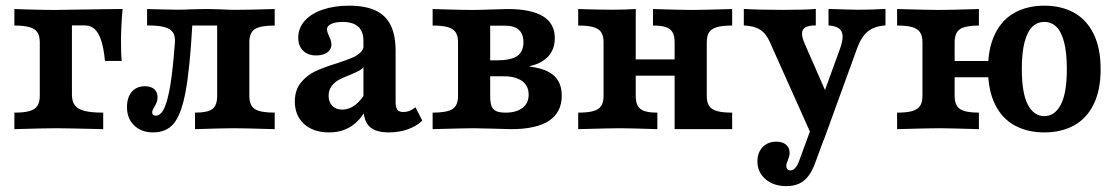

<svg xmlns="http://www.w3.org/2000/svg" viewBox="-20 -448 3881 666"><path d="M118 -115.3V-301.4Q118 -323.5 109.8 -335.8Q101.7 -348.1 82.7 -353.8Q63.6 -359.4 29.9 -359.4V-416.7L79 -415.1Q135.3 -413.5 170.8 -413.5L276.5 -415.1Q331.2 -415.9 385.6 -416.7H405.3Q402.4 -387.6 401.1 -358.2Q399.7 -328.8 399.7 -302Q399.7 -259.4 402.1 -236.7H344.1Q340 -279.7 331.3 -306.7Q322.6 -333.8 308.7 -346.8Q294.9 -359.8 274.1 -359.8H226.2L229.5 -363.5V-119.7Q229.5 -96.1 239.7 -82.8Q249.9 -69.4 273.2 -63.3Q296.5 -57.3 338 -57.3V0Q208.7 -3.2 175.5 -3.2Q137.6 -3.2 29.9 0V-57.3Q63.6 -57.3 82.7 -62.9Q101.7 -68.5 109.8 -80.9Q118 -93.2 118 -115.3Z M420.5 -76.2Q420.5 -110.3 437.1 -129.6Q453.7 -148.9 482.9 -148.9Q503.5 -148.9 515 -138.8Q526.5 -128.7 526.5 -110.5Q526.5 -100.4 523.2 -92.5Q520 -84.6 515.4 -77.2Q512.5 -72.6 510.2 -67.7Q507.9 -62.7 507.9 -58.2Q507.9 -52.5 511.4 -49.6Q514.9 -46.8 521 -46.8Q537.7 -46.8 550.1 -73.5Q562.5 -100.3 571.4 -156.4Q580.3 -212.4 586.7 -301.4Q588.3 -323.1 579.7 -335.8Q571.1 -348.5 549.7 -354.2Q528.3 -359.8 490.2 -359.8V-416.7L516 -415.9Q568.9 -414.8 594.5 -414.3Q616 -414.3 638.3 -415.5Q668.3 -416.7 690 -416.7Q715.4 -416.7 746.1 -415.5Q778.1 -413.9 794.2 -413.9Q845.5 -413.9 932.9 -416.7V-359.4Q882.9 -359.4 863.9 -346.9Q844.9 -334.4 844.9 -301.4V-115.3Q844.9 -82.3 863.9 -69.8Q882.9 -57.3 932.9 -57.3V0Q823.5 -3.2 792.1 -3.2Q755.2 -3.2 656.5 0V-57.3Q700.1 -57.3 716.7 -69.8Q733.3 -82.3 733.3 -115.3V-363L737.7 -359.4H640.1L647.2 -363.3Q638.7 -210.7 624 -131.3Q609.2 -51.9 583.4 -20.3Q557.5 11.3 511.3 11.3Q470.5 11.3 445.5 -12.8Q420.5 -36.8 420.5 -76.2Z M1240.7 -74V-306.1Q1240.7 -339.2 1222.6 -355.5Q1204.5 -371.9 1168 -371.9Q1143.3 -371.9 1128.7 -364.9Q1114.1 -357.8 1114.1 -346.1Q1114.1 -342 1116.3 -335.5Q1118.5 -328.9 1121 -323.2Q1124.9 -315.5 1127.3 -308Q1129.8 -300.6 1129.8 -293.4Q1129.8 -276.4 1115 -266Q1100.2 -255.7 1076.4 -255.7Q1047.9 -255.7 1031.2 -272.3Q1014.5 -288.8 1014.5 -317.2Q1014.5 -350.4 1036.6 -375.4Q1058.7 -400.5 1098.8 -414.4Q1138.9 -428.3 1191.3 -428.3Q1247 -428.3 1282.5 -411.7Q1318.1 -395.1 1335.2 -360.4Q1352.3 -325.7 1352.3 -270.9V-94.4Q1352.3 -75.1 1358.3 -67.3Q1364.3 -59.5 1378.9 -59.5Q1389.3 -59.5 1398.1 -62.6Q1407 -65.8 1416 -72L1421.1 -75.9L1445 -29.5Q1423.7 -9.6 1393.6 0.9Q1363.5 11.3 1328.6 11.3Q1282.6 11.3 1261.6 -9Q1240.7 -29.3 1240.7 -74ZM1002.7 -95.9Q1002.7 -136.1 1024 -161.8Q1045.2 -187.6 1074.7 -201.2Q1104.2 -214.8 1150.4 -229.1Q1182.8 -239.8 1200.4 -247.1Q1218 -254.5 1229.7 -265.4Q1241.5 -276.2 1241.5 -291.7L1245.9 -223.8Q1241.6 -212.5 1229.9 -205.3Q1218.2 -198.1 1194.1 -188.3Q1170.1 -179 1155.6 -171.2Q1141.1 -163.3 1130.5 -149.7Q1119.9 -136.1 1119.9 -115.8Q1119.9 -93.8 1132.6 -80.8Q1145.3 -67.8 1167.6 -67.8Q1190.8 -67.8 1212.1 -83.9Q1233.5 -100.1 1252 -133L1252 -72.1Q1229.5 -29.6 1197.2 -9.2Q1165 11.3 1121.5 11.3Q1067.1 11.3 1034.9 -17.8Q1002.7 -46.9 1002.7 -95.9Z M1568.8 -115.3V-301.4Q1568.8 -323.5 1560.6 -335.8Q1552.5 -348.1 1533.5 -353.8Q1514.4 -359.4 1480.7 -359.4V-416.7L1534.3 -415.1Q1589 -413.5 1619.1 -413.5Q1641.7 -413.5 1684.8 -415.1Q1717.8 -416.2 1740.7 -416.7Q1822.6 -416.7 1863.5 -391.5Q1904.5 -366.4 1904.5 -315.9Q1904.5 -277.9 1882.3 -253Q1860.1 -228.1 1817.8 -218.7V-217.1Q1856.3 -212 1880.6 -199.8Q1904.9 -187.5 1916.7 -166.8Q1928.6 -146.1 1928.6 -116.4Q1928.6 -58.4 1884.5 -29.2Q1840.4 0 1752.8 0Q1728.7 -0.4 1695.2 -1.6Q1656 -2.8 1623 -3.2Q1593.6 -3.2 1480.7 0V-57.3Q1530.7 -57.3 1549.7 -69.8Q1568.8 -82.3 1568.8 -115.3ZM1813.8 -119.5Q1813.8 -150.3 1791.1 -166.8Q1768.4 -183.4 1726.9 -183.4H1654.6V-238.7H1703.5Q1752.4 -238.7 1774 -253.7Q1795.7 -268.8 1795.7 -301.4Q1795.7 -330 1779.8 -344.5Q1763.9 -359 1731.9 -359H1670.8L1680.3 -367.1V-115.3Q1680.3 -92.3 1685 -80Q1689.8 -67.7 1701.4 -62.5Q1713 -57.3 1733.6 -57.3Q1771.1 -57.3 1792.5 -73.7Q1813.8 -90.2 1813.8 -119.5Z M2245 -359.4V-416.7Q2346.1 -413.5 2378.8 -413.5Q2410.1 -413.5 2519.7 -416.7V-359.4Q2486.2 -359.4 2467.3 -354Q2448.3 -348.6 2440 -336.4Q2431.6 -324.1 2431.6 -301.4V0H2320.1V-301.4Q2320.1 -323.4 2312.8 -336Q2305.6 -348.6 2289.6 -354Q2273.7 -359.4 2245 -359.4ZM2073.6 -115.4V-301.4Q2073.6 -324.1 2065.2 -336.4Q2056.9 -348.6 2037.9 -354Q2019 -359.4 1985.6 -359.4V-416.7Q2053.4 -414.3 2102.8 -414.3Q2147 -414.3 2185.2 -416.7V-115.2Q2185.2 -93.3 2192.4 -80.7Q2199.6 -68.1 2215.6 -62.7Q2231.6 -57.3 2260.2 -57.3V0Q2162.6 -3.2 2130.7 -3.2Q2098.5 -3.2 1985.6 0V-57.3Q2019 -57.3 2037.9 -62.7Q2056.9 -68.1 2065.2 -80.3Q2073.6 -92.6 2073.6 -115.4ZM2141.2 -241.9H2364V-185.5H2141.2ZM2519.7 -57.3V0H2378.8L2431.6 -115.3Q2431.6 -92.7 2440 -80.4Q2448.3 -68.1 2467.3 -62.7Q2486.2 -57.3 2519.7 -57.3Z M2560.1 -359.8V-417.1Q2608.7 -413.8 2696.1 -413.8Q2778.9 -413.8 2809.8 -417.1V-359.8Q2785.1 -359.8 2773.6 -353.1Q2762.1 -346.5 2762 -331.7Q2761.9 -316.9 2772.9 -292.6L2856.5 -102L2828.5 -99.6L2892.8 -276.2Q2903.3 -304.6 2902.8 -322.4Q2902.2 -340.2 2890.4 -349.1Q2878.5 -358.1 2853.9 -359.8V-417.1Q2933.9 -414.2 2957 -414.2Q3003.8 -414.2 3051.5 -417.1V-359.8Q3012.6 -357.2 2990 -338.7Q2967.4 -320.3 2952.7 -279.3L2837.3 38.2H2802.7L2650.7 -301.4Q2637.4 -332 2616.7 -345Q2596 -358.1 2560.1 -359.8ZM2607.3 111.4Q2607.3 80.9 2625.6 62.2Q2643.9 43.4 2672.8 43.4Q2694.2 43.4 2706.6 53.8Q2719 64.1 2719 82.3Q2719 89.5 2717 95.9Q2715 102.4 2712.6 108.5Q2710.6 113 2709 117.9Q2707.4 122.8 2707.4 127.2Q2707.4 134.6 2711.1 138.8Q2714.9 143 2721.8 143Q2730.6 143 2737.9 135.4Q2745.2 127.7 2750.6 113.8L2803.6 -30.2L2854.6 -10.7L2806.8 119.4Q2796.4 147.1 2782.9 164.1Q2769.4 181 2751.1 189.3Q2732.9 197.6 2707.9 197.6Q2663 197.6 2635.2 173.4Q2607.3 149.3 2607.3 111.4Z M3179.8 -115.5V-301.1Q3179.8 -323.9 3171.1 -336.4Q3162.3 -348.9 3143.5 -354.2Q3124.8 -359.4 3091.8 -359.4V-416.7Q3203.2 -413.5 3237.7 -413.5Q3270.7 -413.5 3375.6 -416.7V-359.4Q3328.8 -359.4 3310.1 -346.9Q3291.4 -334.4 3291.4 -301.4V-115.3Q3291.4 -82.3 3310.1 -69.8Q3328.8 -57.3 3375.6 -57.3V0Q3270.7 -3.2 3237.7 -3.2Q3203.2 -3.2 3091.8 0V-57.3Q3124.8 -57.3 3143.5 -62.5Q3162.3 -67.7 3171.1 -80.2Q3179.8 -92.7 3179.8 -115.5ZM3407.2 -208.1Q3407.2 -281.4 3431.7 -330.8Q3456.1 -380.2 3500.1 -404.3Q3544.1 -428.3 3602.5 -428.3Q3660.9 -428.3 3704.9 -404.3Q3748.9 -380.2 3773.3 -330.8Q3797.8 -281.4 3797.8 -208.1Q3797.8 -134.9 3773.3 -85.6Q3748.9 -36.4 3704.9 -12.6Q3660.9 11.3 3602.5 11.3Q3544.1 11.3 3500.1 -12.6Q3456.1 -36.4 3431.7 -85.6Q3407.2 -134.9 3407.2 -208.1ZM3241 -236.4H3462.2V-179.9H3241ZM3680.6 -208.1Q3680.6 -265.9 3670.9 -302.4Q3661.2 -338.9 3644 -355.4Q3626.7 -371.9 3602.5 -371.9Q3578.3 -371.9 3561 -355.4Q3543.8 -338.9 3534.1 -302.4Q3524.4 -265.9 3524.4 -208.1Q3524.4 -125.1 3545.3 -85.1Q3566.2 -45.2 3602.5 -45.2Q3638.8 -45.2 3659.7 -85.1Q3680.6 -125.1 3680.6 -208.1Z"/></svg>

Font: Playfair Micro SmCond SmLight
Style: Regular
Weight: 360
Width: 4
Designer: Claus Eggers Sørensen
Foundry: Claus Eggers Sørensen
Version: Version 2.100;Glyphs 3.2 (3219)